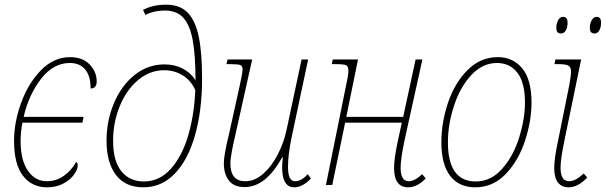

<svg xmlns="http://www.w3.org/2000/svg" viewBox="-20 -790 2587 820"><path d="M40 -188Q40 -268 70.5 -351.5Q101 -435 155.5 -490.5Q210 -546 279 -546Q333 -546 363 -514.5Q393 -483 393 -442Q393 -427 386 -419.5Q379 -412 367 -412Q367 -465 344 -493Q321 -521 278 -521Q208 -521 155.5 -453.5Q103 -386 81 -291H337L332 -266H76Q68 -229 68 -188Q68 -106 99 -61Q130 -16 180 -16Q220 -16 252.5 -39Q285 -62 305 -98Q308 -97 310 -93Q312 -89 312 -84Q312 -66 295.5 -43.5Q279 -21 249.5 -5.5Q220 10 181 10Q116 10 78 -39.5Q40 -89 40 -188Z M435 -189Q435 -274 466.5 -349Q498 -424 554.5 -469.5Q611 -515 683 -515Q726 -515 760.5 -497Q795 -479 815 -447Q815 -554 803 -618.5Q791 -683 763 -714Q735 -745 684 -745Q637 -745 601 -726L591 -748Q633 -770 690 -770Q749 -770 782 -735.5Q815 -701 829 -632.5Q843 -564 843 -455Q843 -318 813 -212.5Q783 -107 726.5 -48.5Q670 10 593 10Q515 10 475 -43Q435 -96 435 -189ZM814 -405Q796 -446 760.5 -468Q725 -490 681 -490Q619 -490 569 -447.5Q519 -405 491 -335.5Q463 -266 463 -189Q463 -102 498.5 -58.5Q534 -15 594 -15Q662 -15 710.5 -70Q759 -125 784.5 -214Q810 -303 814 -405Z M1185 -75Q1185 -90 1188 -118H1185Q1115 9 1025 9Q979 9 957.5 -19Q936 -47 936 -93Q936 -127 957 -213L1002 -416Q1016 -479 1016 -493Q1016 -508 1007 -512Q998 -516 965 -516H947L952 -536H1057L985 -213Q977 -180 970.5 -145.5Q964 -111 964 -92Q964 -16 1027 -16Q1069 -16 1105.5 -49Q1142 -82 1167.5 -132.5Q1193 -183 1204 -236L1268 -536H1296L1226 -206Q1210 -131 1210 -78Q1210 -46 1217.5 -31Q1225 -16 1241 -16Q1254 -16 1268 -24Q1282 -32 1294 -46L1308 -28Q1293 -11 1274 -0.5Q1255 10 1237 10Q1185 10 1185 -75Z M1663 -73Q1663 -114 1680 -192L1696 -266H1454L1399 0H1372L1459 -430Q1468 -471 1468 -487Q1468 -506 1459 -511Q1450 -516 1417 -516H1397L1401 -536H1509L1459 -291H1702L1755 -536H1784L1708 -192Q1691 -111 1691 -73Q1691 -16 1726 -16Q1751 -16 1783 -46L1798 -28Q1762 10 1723 10Q1663 10 1663 -73Z M1865 -182Q1865 -267 1893.5 -351.5Q1922 -436 1977 -491Q2032 -546 2106 -546Q2171 -546 2210.5 -498Q2250 -450 2250 -352Q2250 -274 2222.5 -189.5Q2195 -105 2140.5 -47.5Q2086 10 2010 10Q1940 10 1902.5 -39Q1865 -88 1865 -182ZM2222 -352Q2222 -437 2190 -479Q2158 -521 2102 -521Q2041 -521 1993 -469.5Q1945 -418 1919 -338.5Q1893 -259 1893 -182Q1893 -15 2012 -15Q2077 -15 2125 -69.5Q2173 -124 2197.5 -203.5Q2222 -283 2222 -352Z M2347 -73Q2347 -114 2364 -192L2412 -430Q2419 -470 2419 -483Q2419 -503 2408 -509.5Q2397 -516 2368 -516H2348L2352 -536H2462L2391 -192Q2374 -111 2374 -73Q2374 -16 2411 -16Q2438 -16 2473 -49L2488 -32Q2449 10 2408 10Q2379 10 2363 -10.5Q2347 -31 2347 -73ZM2356 -671Q2356 -689 2363.5 -703.5Q2371 -718 2385 -718Q2404 -718 2404 -694Q2404 -673 2396.5 -660Q2389 -647 2376 -647Q2366 -647 2361 -652.5Q2356 -658 2356 -671ZM2499 -671Q2499 -689 2507 -703.5Q2515 -718 2528 -718Q2547 -718 2547 -694Q2547 -673 2539.5 -660Q2532 -647 2519 -647Q2499 -647 2499 -671Z"/></svg>

Font: Noto Serif NarrowThin
Style: Italic
Weight: 250
Width: 4
Italic angle: -12°
Designer: Monotype Design Team
Foundry: Monotype Imaging Inc.
Version: Version 1.001